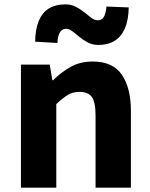

<svg xmlns="http://www.w3.org/2000/svg" viewBox="-20 -860 689 880"><path d="M76 0V-564H208L220 -492H223Q259 -528 303 -553Q347 -578 405 -578Q497 -578 538.5 -517.5Q580 -457 580 -351V0H418V-330Q418 -393 400.5 -416Q383 -439 345 -439Q313 -439 290 -424.5Q267 -410 238 -383V0ZM431 -654Q404 -654 383 -665Q362 -676 344.5 -690.5Q327 -705 312 -716.5Q297 -728 283 -728Q265 -728 255 -712.5Q245 -697 243 -663L141 -669Q142 -727 158 -765Q174 -803 204.5 -821.5Q235 -840 279 -840Q306 -840 327.5 -829Q349 -818 366.5 -803.5Q384 -789 399 -778Q414 -767 428 -767Q446 -767 455.5 -782Q465 -797 468 -830L570 -826Q569 -768 552.5 -730Q536 -692 505.5 -673Q475 -654 431 -654Z"/></svg>

Font: Noto Sans HK Thin ExtraBold
Style: Regular
Weight: 800
Version: Version 2.004-H2;hotconv 1.0.118;makeotfexe 2.5.65603